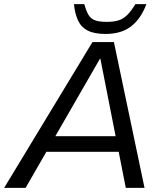

<svg xmlns="http://www.w3.org/2000/svg" viewBox="-61 -902 770 922"><path d="M-41 0 383 -700H486L633 0H543L421 -620H419L62 0ZM122 -173 137 -248H550L534 -173ZM446 -739Q392 -739 360.5 -755Q329 -771 314 -803Q299 -835 294 -882H344Q353 -849 364 -830.5Q375 -812 395.5 -804.5Q416 -797 451 -797Q486 -797 509 -804.5Q532 -812 550.5 -830.5Q569 -849 589 -882H642Q615 -811 568 -775Q521 -739 446 -739Z"/></svg>

Font: REM Light
Style: Italic
Weight: 300
Italic angle: -11°
Designer: Octavio Pardo
Foundry: Ashler Design
Version: Version 1.005;gftools[0.9.28]